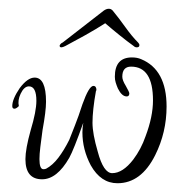

<svg xmlns="http://www.w3.org/2000/svg" viewBox="-20 -433 421 438"><path d="M248 -15Q210 -15 187 -56Q168 -92 168 -131Q168 -136 168.5 -141.5Q169 -147 170 -153Q159 -122 151 -102Q143 -82 138 -73Q110 -24 76 -24Q38 -24 38 -70Q38 -93 50 -136Q63 -179 63 -203Q63 -236 46 -236Q35 -236 27 -219Q20 -204 23 -191Q17 -185 13 -185Q8 -185 8 -191Q8 -207 25 -232Q43 -256 59 -256Q85 -256 85 -201Q85 -190 83 -174Q81 -158 77 -136Q74 -114 72 -97.5Q70 -81 70 -70Q70 -47 79 -47Q82 -47 85 -48Q100 -56 113 -73Q126 -90 138 -114Q143 -127 151 -147Q159 -167 168 -195Q183 -237 193 -237Q200 -237 200 -227L199 -226Q195 -204 193 -185.5Q191 -167 191 -153Q191 -128 203 -87Q216 -38 236 -38Q260 -38 284 -69Q302 -93 312 -122Q329 -167 329 -204Q329 -281 279 -281Q259 -281 259 -258Q259 -250 267 -237Q275 -223 275 -220Q275 -213 269 -213Q258 -213 249 -231Q246 -238 244 -244.5Q242 -251 242 -258Q242 -302 281 -302Q293 -302 302 -298Q360 -274 360 -190Q360 -131 334 -79Q302 -15 248 -15ZM120 -325Q116 -325 116 -329Q118 -334 123 -336L217 -409Q223 -413 228 -413Q231 -413 233 -412Q235 -411 237 -409Q251 -392 266 -371Q281 -350 295 -336Q298 -333 298 -330Q298 -325 292 -325Q288 -325 285 -328Q271 -338 253 -352.5Q235 -367 220 -380Q200 -367 174 -352.5Q148 -338 129 -328Q123 -325 120 -325Z"/></svg>

Font: Ole
Style: Regular
Weight: 400
Designer: Robert E. Leuschke
Foundry: Robert E. Leuschke
Version: Version 1.010; ttfautohint (v1.8.3)